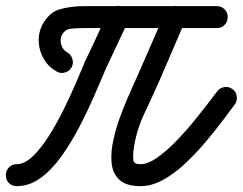

<svg xmlns="http://www.w3.org/2000/svg" viewBox="-57 -599 829 656"><path d="M173 -420Q186 -412 190.5 -397Q195 -382 187 -368Q179 -355 164 -351Q149 -347 136 -355Q109 -370 93.5 -396Q78 -422 75.5 -452.5Q73 -483 86 -511Q86 -511 86 -511Q86 -511 86 -511Q109 -556 146.5 -567Q184 -578 229 -578Q343 -578 456.5 -578Q570 -578 684 -578Q684 -578 684 -578Q684 -578 684 -578Q700 -578 710.5 -567Q721 -556 721 -541Q721 -525 710.5 -514Q700 -503 684 -503Q570 -503 456.5 -503Q343 -503 229 -503Q208 -503 186 -501Q164 -499 154 -478Q154 -478 154 -478Q154 -479 154 -479Q147 -463 152.5 -445.5Q158 -428 173 -420Q173 -420 173 -420Q173 -420 173 -420ZM362 -575Q376 -568 381.5 -553.5Q387 -539 380 -525Q360 -482 339.5 -438.5Q319 -395 299 -352Q299 -352 300 -353Q300 -353 300 -353Q285 -318 263.5 -268.5Q242 -219 214.5 -166Q187 -113 154 -66.5Q121 -20 82.5 8.5Q44 37 0 37Q-16 37 -26.5 26.5Q-37 16 -37 0Q-37 -16 -26.5 -27Q-16 -38 0 -38Q27 -38 55.5 -65.5Q84 -93 111 -136Q138 -179 161.5 -227Q185 -275 203 -317Q221 -359 231 -383Q231 -383 231 -383Q231 -384 231 -384Q252 -427 272 -470.5Q292 -514 312 -557Q319 -571 333.5 -576.5Q348 -582 362 -575ZM556 -575Q570 -569 576 -554.5Q582 -540 575 -526Q554 -477 533 -428.5Q512 -380 491 -331Q465 -272 436 -210.5Q407 -149 399 -84Q397 -66 398.5 -52Q400 -38 423 -38Q447 -38 476.5 -58Q506 -78 537.5 -109.5Q569 -141 598 -176Q627 -211 650 -241Q673 -271 685 -287Q685 -287 685 -287Q685 -287 685 -287Q694 -299 709.5 -301.5Q725 -304 738 -294Q750 -285 752 -269.5Q754 -254 745 -242Q726 -216 699 -180.5Q672 -145 639.5 -107Q607 -69 571 -36Q535 -3 497.5 17Q460 37 423 37Q373 37 350 14.5Q327 -8 324 -45Q321 -82 331.5 -126.5Q342 -171 359.5 -216Q377 -261 394.5 -299.5Q412 -338 422 -361Q443 -410 464.5 -458.5Q486 -507 507 -556Q513 -570 527.5 -576Q542 -582 556 -575Z"/></svg>

Font: FRB American Cursive Guidelines Extrabold
Style: Bold Italic
Weight: 800
Italic angle: -25°
Version: Version 2.0;Modular Font Editor K font №1